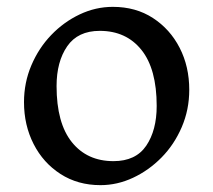

<svg xmlns="http://www.w3.org/2000/svg" viewBox="-20 -530 622 560"><path d="M273 10Q207 10 156.5 -22.5Q106 -55 78 -110Q50 -165 50 -232Q50 -289 71.5 -339.5Q93 -390 129.5 -428Q166 -466 212.5 -488Q259 -510 309 -510Q376 -510 426 -477.5Q476 -445 504 -390.5Q532 -336 532 -268Q532 -210 510 -159Q488 -108 451 -70.5Q414 -33 368 -11.5Q322 10 273 10ZM311 -60Q376 -60 406.5 -105Q437 -150 437 -221Q437 -329 392.5 -384.5Q348 -440 271 -440Q207 -440 176 -395Q145 -350 145 -279Q145 -171 189.5 -115.5Q234 -60 311 -60Z"/></svg>

Font: Anvers
Style: Regular
Weight: 400
Designer: Ishtar van Looy
Version: Version 1.000